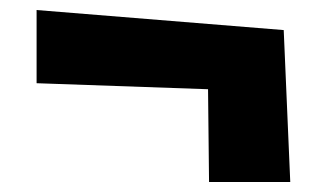

<svg xmlns="http://www.w3.org/2000/svg" viewBox="-20 -393 651 383"><path d="M559 -30H397L395 -215L53 -227V-373L546 -333V-332Z"/></svg>

Font: OpenDyslexic
Style: Bold
Weight: 800
Designer: Abbie Gonzalez
Version: Version 0.920;hotconv 1.0.109;makeotfexe 2.5.65596